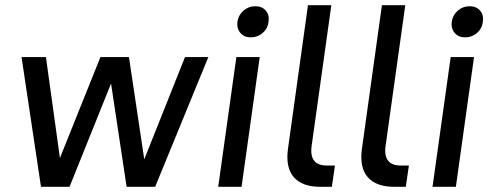

<svg xmlns="http://www.w3.org/2000/svg" viewBox="-20 -720 1892 740"><path d="M408 -398 248 0H138L63 -500H157L211 -111L367 -500H477L536 -106L693 -500H783L578 0H468Z M891 -500H981L911 0H821ZM947 -576Q921 -576 906.5 -593Q892 -610 895 -636Q899 -662 918.5 -679Q938 -696 964 -696Q990 -696 1004.5 -679Q1019 -662 1015 -636Q1012 -610 992.5 -593Q973 -576 947 -576Z M1215 0Q1144 0 1112 -37.5Q1080 -75 1090 -147L1167 -700H1257L1181 -157Q1171 -82 1240 -82H1271L1259 0H1215Z M1500 0Q1429 0 1397 -37.5Q1365 -75 1375 -147L1452 -700H1542L1466 -157Q1456 -82 1525 -82H1556L1544 0H1500Z M1717 -500H1807L1737 0H1647ZM1773 -576Q1747 -576 1732.5 -593Q1718 -610 1721 -636Q1725 -662 1744.5 -679Q1764 -696 1790 -696Q1816 -696 1830.5 -679Q1845 -662 1841 -636Q1838 -610 1818.5 -593Q1799 -576 1773 -576Z"/></svg>

Font: Retni Sans Medium
Style: Italic
Weight: 500
Italic angle: -8°
Designer: Vitaly Kuzmin
Foundry: ParaType Ltd.
Version: Version 1.00;June 10, 2019;FontCreator 11.5.0.2425 64-bit; t